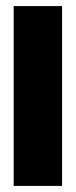

<svg xmlns="http://www.w3.org/2000/svg" viewBox="-20 -611 249 631"><path d="M25 0V-591H184V0Z"/></svg>

Font: Alumni Sans Black
Style: Regular
Weight: 900
Designer: Robert E. Leuschke
Foundry: Robert E. Leuschke
Version: Version 1.018